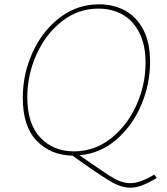

<svg xmlns="http://www.w3.org/2000/svg" viewBox="-20 -718 778 893"><path d="M709 110Q670 133 641 144Q612 155 586 155Q547 155 504.5 131.5Q462 108 368 42L317 6Q216 4 151 -63Q86 -130 86 -263Q86 -374 131.5 -474Q177 -574 258 -636Q339 -698 441 -698Q508 -698 561.5 -669Q615 -640 646.5 -580Q678 -520 678 -430Q678 -327 637 -230Q596 -133 521 -68.5Q446 -4 350 4Q376 23 393 34Q475 92 512.5 113Q550 134 586 134Q609 134 635.5 124.5Q662 115 698 94ZM324 -14Q419 -14 495 -73.5Q571 -133 614 -228Q657 -323 657 -426Q657 -509 628 -566Q599 -623 549.5 -650.5Q500 -678 438 -678Q343 -678 267.5 -618.5Q192 -559 149.5 -464Q107 -369 107 -266Q107 -142 167.5 -78Q228 -14 324 -14Z"/></svg>

Font: Bitter Pro Thin
Style: Italic
Weight: 250
Italic angle: -9°
Designer: Sol Matas, and Bitter project Authors
Foundry: Sol Matas
Version: Version 1.010